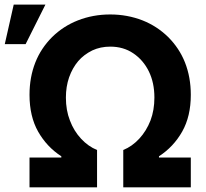

<svg xmlns="http://www.w3.org/2000/svg" viewBox="-37 -799 877 819"><path d="M377 0H88.9V-127H224.6V-132.3Q162.6 -172.4 125.5 -237.8Q88.9 -302.7 88.9 -394.5Q88.9 -469.7 113.8 -532.7Q137.7 -593.3 185.5 -641.1Q232.9 -687.5 294.9 -711.9Q359.4 -737.3 433.1 -737.3Q506.3 -737.3 571.3 -711.9Q632.8 -687.5 680.2 -641.1Q728 -593.3 752 -532.7Q776.9 -469.7 776.9 -394.5Q776.9 -302.7 740.2 -237.8Q703.1 -172.4 641.1 -132.3V-127H776.9V0H488.8V-159.2Q526.4 -174.3 557.1 -207.5Q587.4 -240.2 605 -285.2Q621.6 -329.1 621.6 -382.8Q621.6 -445.8 598.1 -494.1Q574.2 -543 531.2 -571.8Q489.3 -600.1 433.1 -600.1Q391.6 -600.1 356.9 -584Q320.3 -565.9 296.9 -538.6Q272 -509.3 257.8 -469.2Q244.1 -429.7 244.1 -382.8Q244.1 -328.6 261.2 -285.2Q277.8 -240.7 308.6 -207.5Q339.4 -174.3 377 -159.2ZM72.3 -610.8H-16.6L21.5 -779.3H156.7Z"/></svg>

Font: My Font
Style: Bold
Weight: 500
Designer: Rasmus Andersson
Foundry: rsms
Version: Version 0.001